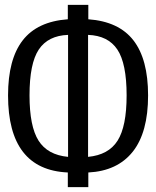

<svg xmlns="http://www.w3.org/2000/svg" viewBox="-20 -738 640 787"><path d="M342 -718V-659Q467 -650 527 -572.5Q587 -495 587 -347Q587 -195 524 -116Q461 -37 342 -31V29H258V-31Q13 -42 13 -347Q13 -495 73 -572.5Q133 -650 258 -659V-718ZM259 -595Q177 -592 139 -535Q101 -478 101 -347Q101 -220 138 -161.5Q175 -103 259 -95ZM341 -595V-95Q425 -103 462 -161.5Q499 -220 499 -347Q499 -478 461 -535Q423 -592 341 -595Z"/></svg>

Font: Fira Mono
Style: Regular
Weight: 400
Designer: Carrois Corporate & Edenspiekermann AG
Foundry: Carrois Corporate GbR & Edenspiekermann AG
Version: Version 3.206;PS 003.206;hotconv 1.0.70;makeotf.lib2.5.58329